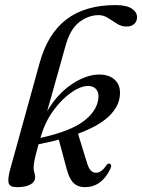

<svg xmlns="http://www.w3.org/2000/svg" viewBox="-20 -746 572 774"><path d="M424.5 -64.5Q389 8.5 322 8.5Q294 8.5 276.8 -8Q259.5 -24.5 249 -64L217 -183Q179 -173 135.5 -164.5Q123 -119.5 119.2 -100.8Q115.5 -82 115.5 -70Q115.5 -58.5 118.5 -50.2Q121.5 -42 121.5 -31.5Q121.5 -12.5 102.2 -2Q83 8.5 48.5 8.5Q19.5 8.5 15 -7.5Q10.5 -23.5 20.5 -61.5L139.5 -491.5Q172.5 -611 248.2 -668.2Q324 -725.5 446 -725.5Q489.5 -725.5 511 -711.5Q532.5 -697.5 532.5 -676.5Q532.5 -660 521.2 -649.5Q510 -639 489.5 -639Q469.5 -639 451.5 -650.5Q433.5 -662 415.5 -673.5Q397.5 -685 377.5 -685Q336.5 -685 299.5 -656.8Q262.5 -628.5 243.5 -559Q225 -492 205.5 -423.2Q186 -354.5 170 -297.5Q211.5 -368 270.5 -407.2Q329.5 -446.5 383 -445.5Q423.5 -444.5 445.5 -421.5Q467.5 -398.5 463 -359Q459 -315.5 418.5 -276.8Q378 -238 294.5 -207L329 -95Q336.5 -69 345.5 -59.2Q354.5 -49.5 367 -49.5Q389.5 -49.5 410 -81.5Q416 -88 421.5 -86.5Q426 -85.5 427.8 -80Q429.5 -74.5 424.5 -64.5ZM145.5 -198.5Q144 -194 143 -190Q262.5 -216.5 315.8 -256.5Q369 -296.5 376 -345Q380 -370.5 369.2 -384.5Q358.5 -398.5 338 -399.5Q307.5 -400.5 268.8 -374Q230 -347.5 196.2 -301.8Q162.5 -256 145.5 -198.5Z"/></svg>

Font: Fraunces 144pt S050
Style: Italic
Weight: 400
Italic angle: -16°
Version: Version 1.000; ttfautohint (v1.8.3)